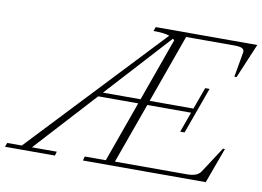

<svg xmlns="http://www.w3.org/2000/svg" viewBox="-138 -773 1207 884"><g transform="rotate(10 466.0 -331.5)"><path d="M-65.4 0 -58.6 -19H9.8L590.3 -634.8Q567.4 -643.6 515.1 -643.6L522.5 -663.1H997.1L928.7 -501H918.5L939 -618.2Q940.9 -630.4 930.9 -636.5Q920.9 -642.6 892.6 -642.6H668L553.7 -323.7H758.3L795.4 -425.8H815.9L737.3 -208.5H716.8L751 -303.2H546.4L444.8 -20.5H782.2Q829.6 -20.5 845.7 -44.9L924.3 -165.5H933.6L873 0H298.8L304.2 -19.5H402.3L503.9 -303.2H316.9L57.1 -19H173.3L168 0ZM616.7 -618.2 609.4 -624 335.4 -323.7H511.2Z"/></g></svg>

Font: Elstob ExtraLight
Style: Italic
Weight: 200
Italic angle: -20°
Designer: Peter S. Baker
Version: Version 1.015